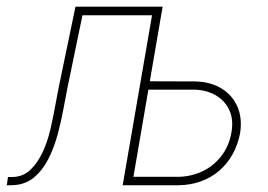

<svg xmlns="http://www.w3.org/2000/svg" viewBox="-48 -548 794 568"><path d="M175.3 -528.3H201.2L151.4 -287.6Q146 -260.7 139.4 -224.4Q132.8 -188 122.3 -149.4Q111.8 -110.8 94.7 -77.1Q77.6 -43.5 51.5 -22.2Q25.4 -1 -12.7 0H-27.8L-24.4 -24.4H-11.2Q20.5 -24.9 42 -45.7Q63.5 -66.4 78.1 -97.9Q92.8 -129.4 101.1 -165.5Q109.4 -201.7 115.2 -234.4Q121.1 -267.1 125.5 -288.6ZM416.5 -528.3 412.6 -502.9H179.7L183.6 -528.3ZM379.4 -307.6 528.8 -307.1Q574.2 -306.2 606.7 -286.6Q639.2 -267.1 654.3 -232.7Q669.4 -198.2 662.1 -152.8Q655.3 -118.7 639.6 -90.8Q624 -63 600.3 -42.7Q576.7 -22.5 546.4 -11.5Q516.1 -0.5 480.5 0H314.9L406.2 -528.3H433.1L346.7 -24.9H480.5Q519 -25.9 551.5 -41.5Q584 -57.1 606.4 -85.9Q628.9 -114.7 636.2 -153.8Q643.6 -192.4 631.1 -220.7Q618.7 -249 592 -265.1Q565.4 -281.2 529.3 -282.7H376Z"/></svg>

Font: Roboto Condensed Thin
Style: Italic
Weight: 250
Italic angle: -12°
Designer: Christian Robertson
Foundry: Google
Version: Version 3.008; 2023